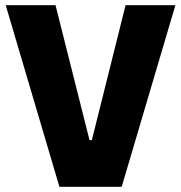

<svg xmlns="http://www.w3.org/2000/svg" viewBox="-20 -720 698 740"><path d="M209 0H449L656 -700H464L334 -180H325L194 -700H2Z"/></svg>

Font: Fixel Text ExtraBold
Style: Regular
Weight: 800
Width: 4
Designer: AlfaBravo + MacPaw
Foundry: Kyrylo Tkachov, Marchela Mozhyna, Serhii Makarenko, Maria Weinstein, Zakhar Kryvoshyya
Version: Version 1.211